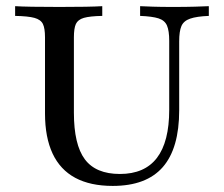

<svg xmlns="http://www.w3.org/2000/svg" viewBox="-20 -591 725 622"><path d="M345.2 11.3Q272.6 11.3 223.8 -14.9Q175 -41.1 150.4 -93.5Q125.8 -146 125.8 -223.4V-470.2Q125.8 -499.2 119 -513.3Q112.1 -527.4 91.5 -533.1Q71 -538.7 29 -539.5V-571Q68.5 -568.5 172.6 -568.5Q271.8 -568.5 311.3 -571V-539.5Q271 -538.7 251.6 -533.1Q232.3 -527.4 225.8 -513.3Q219.4 -499.2 219.4 -470.2V-225.8Q219.4 -122.6 254.8 -75Q290.3 -27.4 368.5 -27.4Q448.4 -27.4 488.3 -79.4Q528.2 -131.5 528.2 -235.5V-458.9Q528.2 -491.1 521 -508.1Q513.7 -525 493.5 -531.5Q473.4 -537.9 433.9 -539.5V-571Q448.4 -570.2 475 -569.4Q501.6 -568.5 539.5 -568.5Q583.1 -568.5 612.5 -569.4Q641.9 -570.2 656.5 -571V-539.5Q616.9 -537.9 596 -530.6Q575 -523.4 567.7 -506.5Q560.5 -489.5 560.5 -457.3V-233.9Q560.5 -110.5 507.3 -49.6Q454 11.3 345.2 11.3Z"/></svg>

Font: Playfair 12pt Medium
Style: Regular
Weight: 500
Designer: Claus Eggers Sørensen
Foundry: Claus Eggers Sørensen
Version: Version 2.000;gftools[0.9.28]